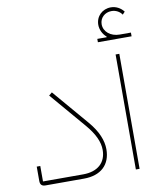

<svg xmlns="http://www.w3.org/2000/svg" viewBox="-93 -942 851 1016"><g transform="rotate(-10 332.0 -434.0)"><path d="M69 0H275C366 0 419 -49 419 -133C419 -179 399 -231 351 -287L187 -479L170 -465L334 -273C379 -220 399 -175 399 -133C399 -64 353 -23 275 -23H59V-106H40V-29C40 -9 49 0 69 0Z M473 -698H654V-718H594C545 -718 509 -748 509 -788C509 -822 536 -848 572 -848C595 -848 616 -837 628 -819L641 -833C624 -855 599 -868 572 -868C526 -868 491 -834 491 -788C491 -763 503 -737 524 -719L523 -716H473ZM554 0H574V-618H554Z"/></g></svg>

Font: IBM Plex Arabic Thin
Style: Regular
Weight: 100
Designer: Mike Abbink, Paul van der Laan, Pieter van Rosmalen, Wael Morcos, Khajak Apelian
Foundry: Bold Monday
Version: Version 1.0